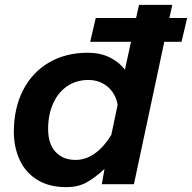

<svg xmlns="http://www.w3.org/2000/svg" viewBox="-20 -758 790 790"><path d="M519 -586H351L374 -684H540L552 -738H689L677 -684H750L727 -586H656L531 0H399L410 -63Q369 -25 334.5 -6.5Q300 12 253 12Q182 12 133.5 -18Q85 -48 61 -100Q37 -152 37 -216Q37 -312 74.5 -386Q112 -460 181 -500.5Q250 -541 341 -541Q392 -541 431 -522Q470 -503 494 -471ZM291 -100Q334 -100 371.5 -127.5Q409 -155 438 -203L464 -327Q459 -357 442.5 -380Q426 -403 400.5 -416Q375 -429 344 -429Q294 -429 256.5 -403.5Q219 -378 198.5 -332Q178 -286 178 -227Q178 -166 208.5 -133Q239 -100 291 -100Z"/></svg>

Font: Azeret Mono SemiBold
Style: Italic
Weight: 600
Italic angle: -12°
Designer: Martin Vácha
Foundry: Displaay
Version: Version 1.000; Glyphs 3.0.3, build 3074